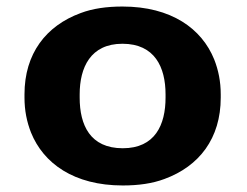

<svg xmlns="http://www.w3.org/2000/svg" viewBox="-20 -558 757 588"><path d="M55 -269V-259C55 -220 62 -185 75 -152C113 -58 206 10 356 10C404 10 447 4 484 -10C590 -49 656 -134 656 -259V-269C656 -308 649 -343 636 -376C598 -470 505 -538 355 -538C307 -538 264 -532 227 -518C121 -479 55 -394 55 -269ZM487 -269V-259C487 -176 455 -104 356 -104C256 -104 224 -175 224 -259V-269C224 -351 257 -424 355 -424C454 -424 487 -352 487 -269Z"/></svg>

Font: Asimov
Style: XWid
Weight: 500
Designer: Google
Version: Version 2.000980; 2014